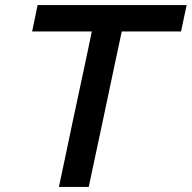

<svg xmlns="http://www.w3.org/2000/svg" viewBox="-20 -733 752 753"><path d="M211 0Q223.5 -58 235 -112.8Q246.5 -167.5 260.5 -234.5L308 -457Q317 -499.5 325 -537Q332.5 -574 340 -609.5H106L127.5 -713H712L690 -609.5H457.5Q450 -574 442 -537Q434 -499.5 425 -457L378 -234.5Q363.5 -167.5 352 -113Q340.5 -58 328 0Z"/></svg>

Font: Heraclito Medium
Style: Italic
Weight: 500
Italic angle: -12°
Designer: Kostas Bartsokas (font) & Cristiano Sobral (main changes)
Foundry: Kostas Bartsokas (font) & Cristiano Sobral (main changes)
Version: Version 1.00;July 8, 2020;FontCreator 13.0.0.2655 64-bit